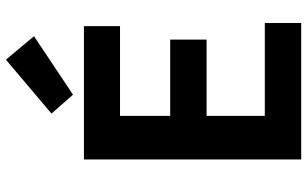

<svg xmlns="http://www.w3.org/2000/svg" viewBox="-216 -830 1046 654"><g transform="rotate(-90 307.0 -503.0)"><path d="M90.8 0V-740.2H544.9V-617.2H239.3V-446.3H499V-322.3H239.3V-124H555.7V0ZM311.5 -777.3 247.1 -850.6 430.7 -1005.9 510.7 -910.2Z"/></g></svg>

Font: Nasu
Style: Bold
Weight: 700
Designer: Ryoko NISHIZUKA (kana &amp; ideographs); Paul D. Hunt (Latin, Greek &amp; Cyrillic); Wenlong ZHANG (bopomofo); Sandoll C
Version: Version 2014.1215